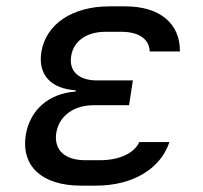

<svg xmlns="http://www.w3.org/2000/svg" viewBox="-20 -577 640 604"><path d="M282 7C398 7 485 -46 513 -130H418C403 -96 357 -73 295 -73H248C184 -73 149 -105 157 -159C166 -212 211 -246 275 -246H386L398 -324H285C227 -324 196 -354 204 -401C211 -448 253 -477 312 -477H362C418 -477 450 -453 451 -415H546C547 -503 483 -557 374 -557H324C206 -557 124 -500 110 -413C99 -342 140 -298 218 -293V-289C133 -283 74 -231 61 -152C46 -54 112 7 235 7Z"/></svg>

Font: JetBrains Mono
Style: Italic
Weight: 400
Italic angle: -9°
Monospace: yes
Designer: Philipp Nurullin, Konstantin Bulenkov
Foundry: JetBrains
Version: Version 2.305